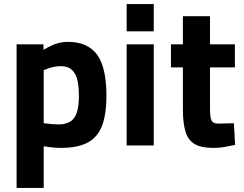

<svg xmlns="http://www.w3.org/2000/svg" viewBox="-20 -719 1206 949"><path d="M62 -500V210H196V4Q244 12 281 12Q362 12 411 -13Q460 -38 483 -94Q506 -151 506 -246Q506 -385 460 -449Q413 -512 317 -512Q288 -512 261 -504Q237 -497 195 -473V-500ZM268 -104Q241 -104 196 -110V-372L208 -377Q246 -392 280 -392Q328 -392 349 -357Q370 -322 370 -246Q370 -169 347 -137Q324 -104 268 -104Z M606 -500V0H740V-500ZM606 -699V-564H740V-699Z M1034 12Q1057 12 1080 9Q1100 6 1142 -3L1136 -110L1060 -108Q1033 -107 1025 -125Q1018 -140 1018 -181V-386H1141V-500H1018V-639H884V-500H825V-386H884V-178Q884 -107 898 -65Q911 -25 944 -6Q976 12 1034 12Z"/></svg>

Font: Online Auction - Bold
Style: Bold
Weight: 500
Designer: Mohamed Mostafa, the designer of Online Auction
Foundry: Kief Type Foundry
Version: ""